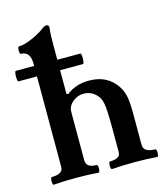

<svg xmlns="http://www.w3.org/2000/svg" viewBox="-117 -812 781 900"><g transform="rotate(-15 273.0 -362.0)"><path d="M32.7 -33.2Q87.4 -33.2 87.4 -66.9V-567.4Q87.4 -597.7 76.2 -613Q64.9 -628.4 42.5 -628.4Q38.1 -628.4 36.6 -637.5Q35.2 -646.5 36.9 -655.5Q38.6 -664.6 42.5 -664.6Q60.5 -664.6 85.2 -673.1Q109.9 -681.6 133.3 -694.1Q156.7 -706.5 170.9 -717.8Q177.2 -722.7 181.6 -724.6Q186 -726.6 191.4 -726.6Q197.3 -726.6 200.4 -723.1Q203.6 -719.7 203.6 -713.4Q201.2 -693.4 200.4 -674.6Q199.7 -655.8 199.7 -628.4V-391.6L208 -389.2Q230 -406.7 257.1 -415.8Q284.2 -424.8 316.4 -424.8Q361.8 -424.8 395 -408Q428.2 -391.1 450.7 -357.4Q465.3 -335.4 471.7 -307.1Q478 -278.8 478 -223.1V-69.8Q478 -51.3 492.7 -42.2Q507.3 -33.2 534.7 -33.2Q539.1 -33.2 540.5 -23.9Q542 -14.6 540.3 -5.4Q538.6 3.9 534.7 3.9Q485.8 0 424.8 0Q363.8 0 314.9 3.9Q310.5 3.9 309.1 -5.4Q307.6 -14.6 309.3 -23.9Q311 -33.2 314.9 -33.2Q340.3 -33.2 353 -41Q365.7 -48.8 365.7 -64V-172.9Q365.7 -227.1 364.3 -257.3Q362.8 -287.6 359.1 -304.4Q355.5 -321.3 348.6 -332.5Q336.9 -350.6 318.6 -361.3Q300.3 -372.1 277.8 -372.1Q256.8 -372.1 239 -362.5Q221.2 -353 210.4 -337.9Q199.7 -322.8 199.7 -306.2V-69.8Q199.7 -51.3 212.2 -42.2Q224.6 -33.2 250 -33.2Q254.4 -33.2 255.9 -23.9Q257.3 -14.6 255.6 -5.4Q253.9 3.9 250 3.9Q201.7 0 141.6 0Q81.1 0 32.7 3.9Q28.3 3.9 26.9 -5.4Q25.4 -14.6 27.1 -23.9Q28.8 -33.2 32.7 -33.2ZM-1.5 -557.6H311.5Q315.4 -557.6 316.7 -544.9Q317.9 -532.2 316.2 -519.5Q314.5 -506.8 310.4 -506.8H-1.5Q-5.9 -506.8 -7.3 -519.5Q-8.8 -532.2 -7.1 -544.9Q-5.4 -557.6 -1.5 -557.6Z"/></g></svg>

Font: Junicode Two Beta VF
Style: Regular
Weight: 400
Designer: Peter S. Baker
Foundry: Briery Creek Software
Version: Version 1.031 beta; ttfautohint (v1.8.1.43-b0c9)